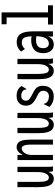

<svg xmlns="http://www.w3.org/2000/svg" viewBox="866 -1572 717 2490"><g transform="rotate(-90 1225.0 -327.5)"><path d="M153 11Q118 11 93 -7.5Q68 -26 55 -72Q42 -118 42 -201L43 -460H111V-198Q111 -135 118 -104Q125 -73 138 -63Q151 -53 168 -53Q197 -53 217.5 -90.5Q238 -128 238 -203V-460H306V-71Q306 -53 306.5 -35.5Q307 -18 313 0H249Q244 -16 242.5 -29.5Q241 -43 241 -60Q229 -28 206.5 -8.5Q184 11 153 11Z M394 0V-460H460V-388Q477 -427 503 -449Q529 -471 561 -471Q590 -471 612.5 -455Q635 -439 647 -398.5Q659 -358 659 -286V0H594V-284Q594 -351 580.5 -378Q567 -405 543 -405Q513 -405 486.5 -369Q460 -333 460 -271V0Z M853 11Q818 11 793 -7.5Q768 -26 755 -72Q742 -118 742 -201L743 -460H811V-198Q811 -135 818 -104Q825 -73 838 -63Q851 -53 868 -53Q897 -53 917.5 -90.5Q938 -128 938 -203V-460H1006V-71Q1006 -53 1006.5 -35.5Q1007 -18 1013 0H949Q944 -16 942.5 -29.5Q941 -43 941 -60Q929 -28 906.5 -8.5Q884 11 853 11Z M1221 10Q1174 10 1140.5 -4.5Q1107 -19 1083 -44L1114 -109L1118 -118L1124 -115Q1127 -108 1129.5 -99.5Q1132 -91 1143 -79Q1158 -66 1177 -59Q1196 -52 1221 -52Q1253 -52 1272.5 -71.5Q1292 -91 1292 -125Q1292 -151 1276.5 -169.5Q1261 -188 1220 -207Q1165 -232 1132 -263.5Q1099 -295 1099 -350Q1099 -402 1131 -436.5Q1163 -471 1225 -471Q1272 -471 1303 -455Q1334 -439 1354 -406L1321 -352L1316 -343L1310 -347Q1308 -356 1306.5 -364.5Q1305 -373 1295 -386Q1281 -399 1264 -405Q1247 -411 1229 -411Q1198 -411 1181 -395Q1164 -379 1164 -354Q1164 -326 1181 -308.5Q1198 -291 1248 -267Q1287 -248 1310.5 -231Q1334 -214 1345.5 -191Q1357 -168 1357 -133Q1357 -65 1320.5 -27.5Q1284 10 1221 10Z M1553 11Q1518 11 1493 -7.5Q1468 -26 1455 -72Q1442 -118 1442 -201L1443 -460H1511V-198Q1511 -135 1518 -104Q1525 -73 1538 -63Q1551 -53 1568 -53Q1597 -53 1617.5 -90.5Q1638 -128 1638 -203V-460H1706V-71Q1706 -53 1706.5 -35.5Q1707 -18 1713 0H1649Q1644 -16 1642.5 -29.5Q1641 -43 1641 -60Q1629 -28 1606.5 -8.5Q1584 11 1553 11Z M1894 11Q1839 11 1809.5 -27Q1780 -65 1780 -121Q1780 -206 1826.5 -244Q1873 -282 1947 -282Q1969 -282 1999 -277Q1996 -352 1977 -378Q1958 -404 1916 -404Q1870 -404 1834 -363L1801 -414Q1850 -470 1921 -470Q1967 -470 1998.5 -451Q2030 -432 2046.5 -383.5Q2063 -335 2063 -246V0H1996V-63Q1978 -18 1950 -3.5Q1922 11 1894 11ZM1845 -126Q1845 -89 1862 -71Q1879 -53 1904 -53Q1995 -53 2000 -216Q1973 -219 1950 -219Q1900 -219 1872.5 -197.5Q1845 -176 1845 -126Z M2151 0V-64H2243V-601H2155V-666H2309V-64H2400V0Z"/></g></svg>

Font: Inconsolata ExtraCondensed Medium
Style: Regular
Weight: 500
Width: 2
Monospace: yes
Designer: Raph Levien, Cyreal, Brenton Simpson
Foundry: Raph Levien, Cyreal, Google
Version: Version 3.001; ttfautohint (v1.8.2.53-6de2)